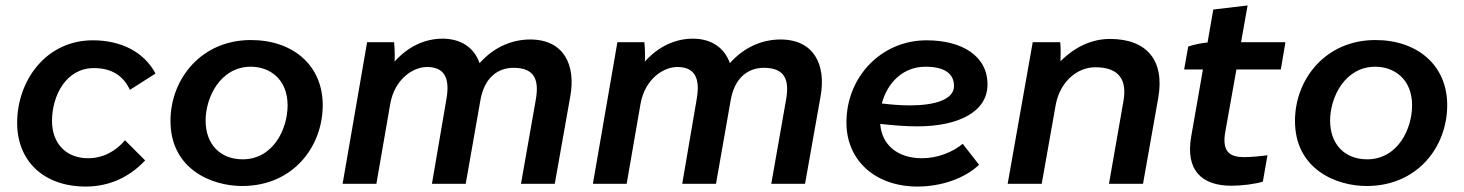

<svg xmlns="http://www.w3.org/2000/svg" viewBox="-20 -675 5377 705"><path d="M295 10C379 10 454 -23 513 -86L439 -160C406 -121 360 -94 303 -94C225 -94 171 -146 171 -231C171 -323 222 -425 325 -425C392 -425 434 -395 457 -345L551 -405C508 -486 422 -527 321 -527C148 -527 43 -378 43 -224C43 -83 141 10 295 10Z M869 8C1056 8 1165 -136 1165 -289C1165 -435 1056 -528 901 -528C719 -528 606 -385 606 -231C606 -54 757 8 869 8ZM871 -90C788 -90 735 -146 735 -232C735 -319 790 -430 901 -430C970 -430 1036 -385 1036 -288C1036 -201 983 -90 871 -90Z M1238 0H1362L1413 -294C1429 -384 1496 -429 1548 -429C1616 -429 1632 -383 1619 -310L1566 0H1690L1744 -307C1758 -388 1806 -426 1866 -426C1946 -426 1960 -378 1947 -307L1893 0H2017L2074 -321C2095 -437 2050 -530 1927 -530C1861 -530 1794 -503 1741 -443C1722 -498 1675 -533 1605 -533C1541 -533 1479 -505 1429 -449C1430 -477 1429 -501 1427 -520H1328Z M2157 0H2281L2332 -294C2348 -384 2415 -429 2467 -429C2535 -429 2551 -383 2538 -310L2485 0H2609L2663 -307C2677 -388 2725 -426 2785 -426C2865 -426 2879 -378 2866 -307L2812 0H2936L2993 -321C3014 -437 2969 -530 2846 -530C2780 -530 2713 -503 2660 -443C2641 -498 2594 -533 2524 -533C2460 -533 2398 -505 2348 -449C2349 -477 2348 -501 2346 -520H2247Z M3349 10C3438 10 3524 -21 3575 -70L3515 -147C3479 -117 3424 -94 3365 -94C3278 -94 3218 -141 3212 -220C3258 -215 3304 -211 3348 -211C3497 -211 3606 -263 3606 -365C3606 -470 3512 -527 3382 -527C3218 -527 3088 -395 3088 -225C3088 -85 3195 10 3349 10ZM3218 -295C3239 -374 3298 -430 3378 -430C3448 -430 3483 -405 3483 -359C3483 -310 3414 -288 3321 -288C3287 -288 3252 -291 3218 -295Z M3680 0H3805L3857 -293C3873 -373 3933 -428 4002 -428C4090 -428 4119 -381 4105 -303L4052 0H4177L4233 -316C4257 -453 4191 -532 4056 -532C3995 -532 3932 -508 3874 -450C3875 -475 3875 -501 3873 -520H3772Z M4502 7C4539 7 4588 1 4617 -8L4634 -105C4614 -102 4573 -98 4548 -98C4497 -98 4466 -117 4479 -190L4520 -420H4683L4700 -520H4537L4561 -655L4435 -640L4414 -519C4391 -517 4363 -511 4343 -504L4328 -420H4397L4354 -174C4332 -48 4394 7 4502 7Z M4998 8C5185 8 5294 -136 5294 -289C5294 -435 5185 -528 5030 -528C4848 -528 4735 -385 4735 -231C4735 -54 4886 8 4998 8ZM5000 -90C4917 -90 4864 -146 4864 -232C4864 -319 4919 -430 5030 -430C5099 -430 5165 -385 5165 -288C5165 -201 5112 -90 5000 -90Z"/></svg>

Font: Fixel Display SemiBold
Style: Italic
Weight: 600
Italic angle: -10°
Designer: AlfaBravo + MacPaw
Foundry: Kyrylo Tkachov, Marchela Mozhyna, Serhii Makarenko, Maria Weinstein, Zakhar Kryvoshyya
Version: Version 1.210;Glyphs 3.2 (3217)